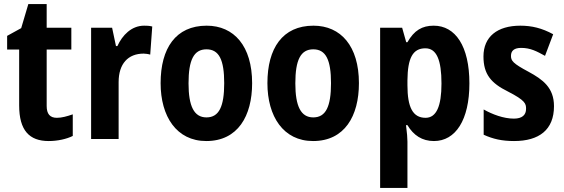

<svg xmlns="http://www.w3.org/2000/svg" viewBox="-20 -682 2766 942"><path d="M259 -104C225 -104 209 -123 209 -162V-439H330V-546H209V-662H119L84 -544L15 -506V-439H74V-165C74 -42 124 10 219 10C263 10 307 0 337 -15V-121C308 -111 283 -104 259 -104Z M687 -556C625 -556 580 -509 556 -456H549L530 -546H427V0H562V-279C562 -369 608 -419 685 -419C691 -419 709 -417 717 -414L727 -552C712 -556 697 -556 687 -556Z M1217 -274C1217 -456 1128 -556 994 -556C842 -556 768 -445 768 -274C768 -111 846 10 992 10C1147 10 1217 -113 1217 -274ZM905 -273C905 -388 931 -440 993 -440C1055 -440 1080 -388 1080 -274C1080 -160 1055 -106 993 -106C932 -106 905 -161 905 -273Z M1741 -274C1741 -456 1652 -556 1518 -556C1366 -556 1292 -445 1292 -274C1292 -111 1370 10 1516 10C1671 10 1741 -113 1741 -274ZM1429 -273C1429 -388 1455 -440 1517 -440C1579 -440 1604 -388 1604 -274C1604 -160 1579 -106 1517 -106C1456 -106 1429 -161 1429 -273Z M2108 -556C2051 -556 2012 -533 1979 -475H1973L1953 -546H1845V240H1979V13C1979 -4 1977 -30 1972 -68H1979C2009 -18 2051 10 2109 10C2215 10 2283 -93 2283 -273C2283 -456 2214 -556 2108 -556ZM2067 -445C2122 -445 2146 -388 2146 -272C2146 -161 2121 -104 2068 -104C2005 -104 1979 -156 1979 -264V-288C1980 -397 2005 -445 2067 -445Z M2698 -161C2698 -252 2643 -292 2573 -330C2496 -371 2487 -384 2487 -408C2487 -434 2504 -447 2537 -447C2583 -447 2614 -430 2654 -408L2694 -514C2639 -544 2589 -556 2533 -556C2420 -556 2352 -502 2352 -405C2352 -318 2389 -274 2472 -233C2558 -189 2561 -173 2561 -148C2561 -118 2542 -100 2501 -100C2451 -100 2395 -121 2353 -145V-21C2399 0 2443 10 2502 10C2625 10 2698 -45 2698 -161Z"/></svg>

Font: Noto Sans Telugu Condensed
Style: Bold
Weight: 700
Width: 3
Designer: Jelle Bosma - Monotype Design Team
Foundry: Monotype Imaging Inc.
Version: Version 2.005